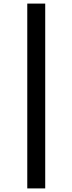

<svg xmlns="http://www.w3.org/2000/svg" viewBox="-20 -830 404 1070"><path d="M132 220V-810H232V220Z"/></svg>

Font: Mplus 1p Medium
Style: Regular
Weight: 500
Version: Version 1.061